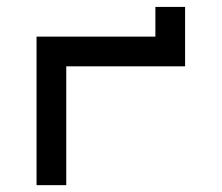

<svg xmlns="http://www.w3.org/2000/svg" viewBox="-20 -541 648 561"><path d="M173.6 0H86.8V-434H434V-520.8H520.8V-347.2H173.6Z"/></svg>

Font: 8-bit Operator+ 8
Style: Regular
Weight: 400
Designer: GrandChaos9000
Version: Version 1.3.0 - August 1, 2014